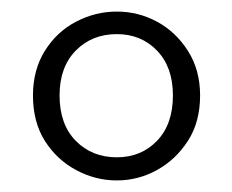

<svg xmlns="http://www.w3.org/2000/svg" viewBox="-20 -783 402 332"><path d="M182 -511Q224 -511 251.5 -539.5Q279 -568 279 -618Q279 -667 251.5 -695.5Q224 -724 182 -724Q139 -724 111 -695.5Q83 -667 83 -618Q83 -568 111 -539.5Q139 -511 182 -511ZM182 -471Q145 -471 111.5 -489Q78 -507 57.5 -539.5Q37 -572 37 -618Q37 -662 57.5 -695Q78 -728 111.5 -745.5Q145 -763 182 -763Q219 -763 251.5 -745.5Q284 -728 305 -695Q326 -662 326 -618Q326 -572 305 -539.5Q284 -507 251.5 -489Q219 -471 182 -471Z"/></svg>

Font: Noto Serif TC ExtraLight ExtraBold
Style: Regular
Weight: 800
Version: Version 2.002-H1;hotconv 1.1.0;makeotfexe 2.6.0